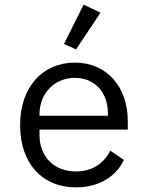

<svg xmlns="http://www.w3.org/2000/svg" viewBox="-20 -799 640 831"><path d="M309 12C411 12 485 -38 516 -107L457 -147C430 -91 378 -57 309 -57C212 -57 151 -123 151 -214V-238H533V-276C533 -422 443 -528 304 -528C164 -528 67 -422 67 -257C67 -94 161 12 309 12ZM304 -462C389 -462 447 -400 447 -309V-298H151V-305C151 -395 216 -462 304 -462ZM415 -744 342 -779 257 -609 309 -585Z"/></svg>

Font: IBM Plex Mono
Style: Regular
Weight: 400
Monospace: yes
Designer: Mike Abbink, Paul van der Laan, Pieter van Rosmalen
Foundry: Bold Monday
Version: Version 2.004